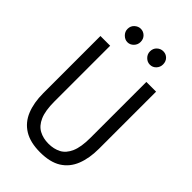

<svg xmlns="http://www.w3.org/2000/svg" viewBox="-264 -979 1088 1088"><g transform="rotate(45 280.0 -434.5)"><path d="M281 15Q202 15 152.5 -15.5Q103 -46 80 -102.5Q57 -159 57 -235V-693H135V-246Q135 -172 153.5 -130Q172 -88 205 -70.5Q238 -53 280 -53Q323 -53 355.5 -70Q388 -87 406.5 -129Q425 -171 425 -245V-693H503V-235Q503 -159 480.5 -102.5Q458 -46 409.5 -15.5Q361 15 281 15ZM370 -776Q349 -776 333 -792Q317 -808 317 -830Q317 -854 333 -869Q349 -884 370 -884Q392 -884 407 -869Q422 -854 422 -830Q422 -808 407 -792Q392 -776 370 -776ZM190 -776Q170 -776 153.5 -792Q137 -808 137 -830Q137 -854 153.5 -869Q170 -884 190 -884Q211 -884 226.5 -869Q242 -854 242 -830Q242 -808 226.5 -792Q211 -776 190 -776Z"/></g></svg>

Font: Ubuntu Sans Mono
Style: Regular
Weight: 400
Monospace: yes
Designer: Dalton Maag Ltd
Foundry: Dalton Maag Ltd
Version: Version 1.006